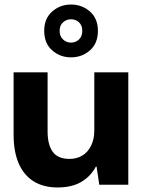

<svg xmlns="http://www.w3.org/2000/svg" viewBox="-20 -815 632 847"><path d="M234 12Q172 12 128.5 -15Q85 -42 62.5 -94Q40 -146 40 -221V-496H190V-235Q190 -177 212.5 -145.5Q235 -114 287 -114Q319 -114 343.5 -129Q368 -144 382 -172.5Q396 -201 396 -240V-496H546V0H418L406 -80H403Q380 -37 338.5 -12.5Q297 12 234 12ZM293 -562Q245 -562 210 -593Q175 -624 175 -679Q175 -733 210 -764Q245 -795 293 -795Q342 -795 377 -764Q412 -733 412 -679Q412 -624 377 -593Q342 -562 293 -562ZM293 -627Q314 -627 328.5 -641Q343 -655 343 -679Q343 -703 328.5 -716.5Q314 -730 293 -730Q273 -730 258 -716.5Q243 -703 243 -679Q243 -655 258 -641Q273 -627 293 -627Z"/></svg>

Font: DM Sans 36pt Black
Style: Regular
Weight: 900
Designer: Colophon Foundry, Jonny Pinhorn
Foundry: Colophon Foundry
Version: Version 4.004;gftools[0.9.30]